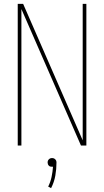

<svg xmlns="http://www.w3.org/2000/svg" viewBox="-20 -755 540 996"><path d="M72 0V-735H100L409 -27V-735H428V0H400L91 -708V0ZM245 221 230 213Q242 189 247.5 163Q253 137 255 110Q253 110 252 110Q251 110 250 110Q245 110 241 109Q237 108 233.5 104.5Q230 101 228.5 96.5Q227 92 227 88Q227 83 228.5 79Q230 75 233.5 71.5Q237 68 241 66.5Q245 65 250 65Q255 65 259 66.5Q263 68 266.5 71.5Q270 75 271.5 79Q273 83 273 88Q273 122 267 156Q261 190 245 221Z"/></svg>

Font: Zed Mono Thin
Style: Regular
Weight: 100
Monospace: yes
Designer: Belleve Invis
Foundry: Belleve Invis
Version: Version 1.0.0; ttfautohint (v1.8.4)